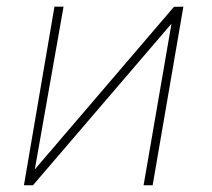

<svg xmlns="http://www.w3.org/2000/svg" viewBox="-20 -548 627 568"><path d="M494.6 -527.8 522.5 -528.3 431.6 0H404.8L487.3 -478L77.6 0H50.8L141.1 -528.3H168L83 -46.9Z"/></svg>

Font: Roboto Mono Thin
Style: Italic
Weight: 250
Designer: Google
Version: Version 2.000985; 2015; ttfautohint (v1.3)